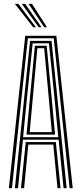

<svg xmlns="http://www.w3.org/2000/svg" viewBox="-20 -988 428 1008"><path d="M26.5 0 112.5 -800H275.8L361.8 0H345.5L262 -787H126.2L42.8 0ZM90.2 0 115.2 -242.2H273L298 0H281.8L259.8 -229H128.5L106.5 0ZM58.2 0 137.8 -773.5H250.5L330 0H313.8L287.8 -254.8H100.5L74.5 0ZM101.2 -267.8H286L263.8 -495.8L236.8 -760.5H151.5L123.8 -495.8ZM119.2 -281.2 139.2 -495.8 163.2 -747.8H225L249.2 -495.8L269 -281.2ZM136 -294.2H252.2L234 -495.8L212 -734.8H176.2L154.2 -495.8ZM154.2 -845 58.2 -967.8H76.5L169 -845ZM183.2 -845 94 -967.8H112.2L197.8 -845ZM212 -845 129.8 -967.8H148L226.8 -845Z"/></svg>

Font: Big Shoulders Inline Text Thin
Style: Regular
Weight: 400
Version: Version 2.002